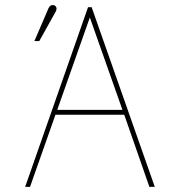

<svg xmlns="http://www.w3.org/2000/svg" viewBox="-20 -728 662 748"><path d="M133 -568 196 -681C203 -692 201 -703 192 -707C180 -712 172 -703 169 -696L114 -568ZM457 -300H203L330 -660ZM583 0 337 -700H323L78 0H97L196 -281H464L562 0Z"/></svg>

Font: Advent Pro
Style: Thin
Weight: 100
Designer: Andreas Kalpakidis
Foundry: Andreas Kalpakidis
Version: Version 2.002 2007